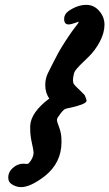

<svg xmlns="http://www.w3.org/2000/svg" viewBox="-20 -765 447 785"><path d="M333 -745.1Q364.3 -745.1 385.7 -720.2Q407.2 -695.3 407.2 -664.1Q407.2 -630.9 388.2 -594.7Q369.1 -558.6 340.8 -531.2Q335.9 -526.4 323.2 -514.2Q310.5 -502 306.6 -498Q302.7 -494.1 295.4 -485.8Q288.1 -477.5 285.2 -471.7Q282.2 -465.8 281.2 -459Q278.3 -446.3 278.3 -437.5Q278.3 -426.8 282.2 -420.9Q286.1 -415 300.8 -401.4Q315.4 -387.7 326.2 -376Q334 -358.4 334 -353.5Q334 -345.7 314.5 -337.9Q293 -330.1 274.4 -326.2Q255.9 -322.3 250 -320.8Q244.1 -319.3 236.8 -312Q229.5 -304.7 217.8 -287.1Q212.9 -281.2 212.9 -273.4Q212.9 -267.6 219.7 -250.5Q226.6 -233.4 229.5 -215.8Q231.4 -205.1 231.4 -183.6Q231.4 -99.6 163.1 -44.9Q104.5 0 66.4 0Q47.9 0 31.2 -9.8Q13.7 -19.5 13.7 -39.1Q13.7 -57.6 26.4 -72.3Q47.9 -95.7 76.2 -95.7Q79.1 -95.7 83 -95.2Q86.9 -94.7 88.9 -94.7Q94.7 -94.7 97.7 -97.7Q117.2 -119.1 117.2 -141.6Q117.2 -150.4 110.4 -180.2Q103.5 -210 103.5 -237.3V-251Q106.4 -305.7 181.6 -362.3Q165 -384.8 165 -418Q165 -444.3 176.8 -467.8Q188.5 -491.2 198.7 -511.2Q209 -531.2 216.8 -545.9Q224.6 -560.5 233.9 -575.2Q243.2 -589.8 248 -597.7Q252.9 -605.5 261.7 -618.2Q270.5 -630.9 273.4 -635.3Q276.4 -639.6 286.1 -652.3Q295.9 -665 298.8 -668.9Q301.8 -673.8 301.8 -674.8Q301.8 -675.8 299.8 -675.8Q298.8 -675.8 284.2 -670.4Q269.5 -665 260.7 -665Q242.2 -665 242.2 -687.5Q242.2 -706.1 258.8 -718.8Q295.9 -745.1 333 -745.1Z"/></svg>

Font: Essays1743
Style: BoldItalic
Weight: 700
Italic angle: -10°
Designer: Based on the typeface in a 1743 English translation of the essays of Montaigne.  PostScript/TrueType font designed by Jo
Version: Version 002.100